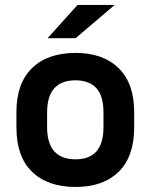

<svg xmlns="http://www.w3.org/2000/svg" viewBox="-20 -741 603 770"><path d="M108.9 -51.8Q45.9 -112.3 45.9 -230V-292Q45.9 -407.2 108.9 -468.3Q171.4 -528.8 283.2 -528.8Q393.1 -528.8 455.6 -467.8Q518.1 -406.7 518.1 -292V-230Q518.1 -112.8 455.6 -51.8Q393.6 8.8 283.2 8.8Q171.4 8.8 108.9 -51.8ZM395 -231V-290Q395 -356.9 366.2 -387.7Q336.9 -418.9 283.2 -418.9Q168.9 -418.9 168.9 -290V-231Q168.9 -102.1 283.2 -102.1Q395 -102.1 395 -231ZM291 -721.2H439.9L283.2 -587.9H170.9Z"/></svg>

Font: D-DIN Exp
Style: DINExp-Bold
Weight: 700
Width: 7
Designer: Charles Nix
Foundry: Datto Inc.
Version: Version 1.00